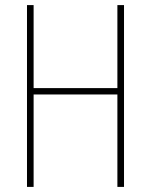

<svg xmlns="http://www.w3.org/2000/svg" viewBox="-20 -827 592 754"><path d="M467 -93H441V-456H112V-93H86V-807H112V-481H441V-807H467Z"/></svg>

Font: Noto Sans Telugu UI Condensed Thin
Style: Regular
Weight: 100
Width: 3
Designer: Jelle Bosma - Monotype Design Team
Foundry: Monotype Imaging Inc.
Version: Version 2.005; ttfautohint (v1.8.4.7-5d5b)